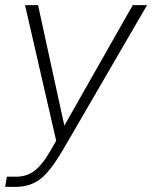

<svg xmlns="http://www.w3.org/2000/svg" viewBox="-36 -536 596 752"><path d="M-16 196 -9 156H28Q70 156 101.5 131Q133 106 167 45L184 15L62 -516H113L216 -44L484 -516H540L214 45Q163 133 123 164.5Q83 196 24 196Z"/></svg>

Font: Creato Display Light
Style: Italic
Weight: 300
Italic angle: -10°
Version: Version 1.000